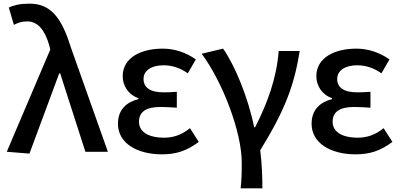

<svg xmlns="http://www.w3.org/2000/svg" viewBox="-20 -830 2189 1050"><path d="M141 10 304 -429H309L447 0H570L366 -575C317 -733 257 -810 142 -810C88 -810 58 -802 28 -789L56 -694C77 -705 97 -713 129 -713C186 -713 225 -667 250 -580L255 -559L17 0Z M866 14C940 14 999 -3 1067 -54L1019 -129C971 -90 924 -77 878 -77C790 -77 740 -110 740 -164C740 -218 778 -245 858 -245C886 -245 915 -243 947 -241V-328C921 -326 897 -325 875 -325C799 -325 765 -353 765 -398C765 -447 812 -473 874 -473C922 -473 966 -458 1007 -429L1051 -505C999 -542 936 -564 870 -564C753 -564 651 -516 651 -413C651 -363 680 -313 737 -293V-288C673 -272 625 -231 625 -153C625 -48 728 14 866 14Z M1296 200H1415C1415 137 1412 59 1403 -8C1540 -230 1589 -364 1619 -551H1504C1493 -403 1442 -264 1375 -134H1370C1336 -301 1263 -475 1200 -564L1083 -536C1196 -384 1302 -110 1302 59C1302 124 1301 151 1296 200Z M1925 14C1999 14 2058 -3 2126 -54L2078 -129C2030 -90 1983 -77 1937 -77C1849 -77 1799 -110 1799 -164C1799 -218 1837 -245 1917 -245C1945 -245 1974 -243 2006 -241V-328C1980 -326 1956 -325 1934 -325C1858 -325 1824 -353 1824 -398C1824 -447 1871 -473 1933 -473C1981 -473 2025 -458 2066 -429L2110 -505C2058 -542 1995 -564 1929 -564C1812 -564 1710 -516 1710 -413C1710 -363 1739 -313 1796 -293V-288C1732 -272 1684 -231 1684 -153C1684 -48 1787 14 1925 14Z"/></svg>

Font: ChiuKong Gothic CL Medium
Style: Regular
Weight: 500
Designer: Ryoko NISHIZUKA 西塚涼子 (kana, bopomofo & ideographs); Paul D. Hunt (Latin, Greek & Cyrillic); Sandoll Communications 산돌커뮤니
Foundry: Adobe
Version: Version 1.300